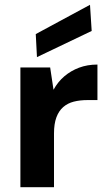

<svg xmlns="http://www.w3.org/2000/svg" viewBox="-20 -780 448 800"><path d="M65 0V-499H189L203 -406Q221 -439 248 -462Q275 -485 309.5 -498Q344 -511 386 -511V-363H344Q313 -363 287.5 -356.5Q262 -350 243.5 -334Q225 -318 215 -291Q205 -264 205 -224V0ZM134 -542 129 -638 355 -760 362 -651Z"/></svg>

Font: DM Sans 20pt ExtraBold
Style: Regular
Weight: 800
Version: Version 4.004;gftools[0.9.30]